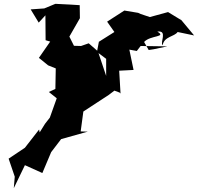

<svg xmlns="http://www.w3.org/2000/svg" viewBox="-20 -601 1033 1002"><path d="M732 -382C765 -418 852 -406 801 -436C857 -444 813 -378 829 -365C836 -411 890 -409 907 -434L993 -416L914 -511L926 -496L857 -538L762 -512L714 -528L701 -534L629 -546L539 -488L577 -434L496 -383L486 -330L534 -294V-205L491 -333L443 -375L403 -361L366 -362L342 -410L397 -506L396 -574L349 -577L269 -581L211 -557L140 -552L182 -483L217 -521L218 -391L242 -384L183 -299L231 -260L271 -244L269 -137L235 -121L276 -88L240 13L215 45L187 90L184 75L110 170L25 227L57 321L52 381L110 261L201 302L247 193L299 125L438 86L401 85L415 -19L548 -106L577 -128L604 -118L609 -113L602 -232L677 -236L655 -342L694 -335L714 -361L853 -359L782 -344L756 -340Z"/></svg>

Font: Hussar Lance
Style: Italic
Weight: 700
Foundry: Cannot Into Space Fonts, PlusOne Fonts
Version: Version 2.27